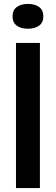

<svg xmlns="http://www.w3.org/2000/svg" viewBox="-20 -959 285 979"><path d="M61.5 0V-740H183.5V0ZM122.5 -812.5Q86.5 -812.5 65.2 -828.5Q44 -844.5 44 -875.5Q44 -907 65.2 -923Q86.5 -939 122.5 -939Q158.5 -939 179.8 -923Q201 -907 201 -875.5Q201 -844.5 179.8 -828.5Q158.5 -812.5 122.5 -812.5Z"/></svg>

Font: Encode Sans SC Condensed SemiBold
Style: Regular
Weight: 600
Width: 3
Designer: Multiple Designers
Foundry: Impallari Type
Version: Version 3.002